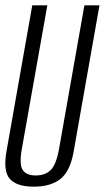

<svg xmlns="http://www.w3.org/2000/svg" viewBox="-27 -695 393 720"><path d="M99.5 5Q36 5 10 -24Q-16 -53 -2.5 -128.5L94 -675H150.5L55 -137Q44.5 -78 58.2 -57.5Q72 -37 107 -37Q142.5 -37 163.2 -57.5Q184 -78 194.5 -137L289.5 -675H346L249.5 -128.5Q236.5 -53 199.8 -24Q163 5 99.5 5Z"/></svg>

Font: Anybody Condensed Light
Style: Italic
Weight: 300
Width: 3
Italic angle: -10°
Designer: Tyler Finck
Foundry: Etcetera Type Company
Version: Version 1.010; ttfautohint (v1.8.3) -l 8 -r 50 -G 200 -x 14 